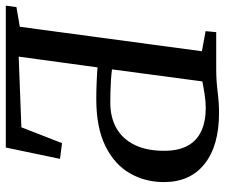

<svg xmlns="http://www.w3.org/2000/svg" viewBox="-78 -706 793 678"><g transform="rotate(-90 319.0 -366.5)"><path d="M260 10Q144 10 79.8 -41Q15.5 -92 15.5 -184.5Q15.5 -250.5 46.5 -304.8Q77.5 -359 142.5 -391.2Q207.5 -423.5 309 -423.5Q336.5 -423.5 368.2 -422.2Q400 -421 420.5 -419L458.5 -697.5L209 -688L153 -544.5L97.5 -551.5L137.5 -743H638.5L633.5 -705.5L564 -693.5L477.5 -50.5L548.5 -37.5L545 0H414Q375 0 334.5 5Q294 10 260 10ZM277 -37Q300.5 -37 326 -41Q351.5 -45 371 -49L413.5 -368Q399.5 -370 378.2 -371.5Q357 -373 335 -373.5Q313 -374 296.5 -374Q243.5 -374 205.2 -352Q167 -330 146.5 -287.5Q126 -245 126 -184Q126 -134 143.5 -101.5Q161 -69 195 -53Q229 -37 277 -37Z"/></g></svg>

Font: Merriweather 48pt
Style: Italic
Weight: 400
Italic angle: -7.8°
Version: Version 2.101